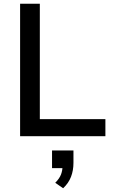

<svg xmlns="http://www.w3.org/2000/svg" viewBox="-20 -725 602 1022"><path d="M87 0V-705H192V-91H541V0ZM316 277 274 248Q297 225 305 203Q313 181 313 157L337 170H257V76H371V142Q371 182 358 216Q345 250 316 277Z"/></svg>

Font: Nunito Sans 11pt SemiBold
Style: Regular
Weight: 600
Version: Version 3.101;gftools[0.9.27]